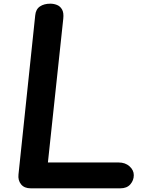

<svg xmlns="http://www.w3.org/2000/svg" viewBox="-20 -1024 828 1044"><path d="M147 0Q112 0 94.5 -21.8Q77 -43.5 80.5 -75.5L171.5 -940.5Q174.5 -973.5 197 -988.8Q219.5 -1004 253.5 -1004Q272.5 -1004 290 -997Q307.5 -990 317.5 -972.2Q327.5 -954.5 324 -922L240.5 -140.5H625.5Q661 -140.5 684.2 -119.8Q707.5 -99 707.5 -71.5Q707.5 -43.5 688.8 -21.8Q670 0 634.5 0Z"/></svg>

Font: Edu SA Hand
Style: Bold
Weight: 700
Designer: Tina and Corey Anderson, Eben Sorkin, Mirko Velimirovic
Foundry: Google for Education
Version: Version 2.000